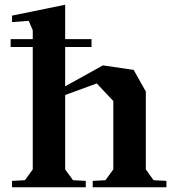

<svg xmlns="http://www.w3.org/2000/svg" viewBox="-20 -790 738 810"><path d="M24.9 -625H118.2V-662.1L101.1 -702.1L30.8 -696.8V-724.1L254.9 -770V-625H366.2V-591.8H254.9V-425.8L414.1 -514.2L543.9 -495.1L595.2 -403.8V-75.2L627.9 -29.8L682.1 -26.9V0H371.1V-26.9L424.8 -29.8L458 -75.2V-363.8L388.2 -438L254.9 -389.2V-75.2L288.1 -29.8L341.8 -26.9V0H30.8V-26.9L85 -29.8L118.2 -75.2V-591.8H24.9Z"/></svg>

Font: Ortica Angular Bold
Style: Regular
Weight: 700
Designer: Benedetta Bovani
Foundry: Collletttivo
Version: Version 2.000;Glyphs 3.1.2 (3151)